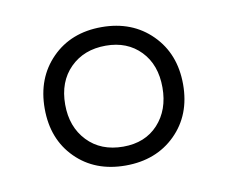

<svg xmlns="http://www.w3.org/2000/svg" viewBox="-46 -781 493 414"><g transform="rotate(-10 200.0 -573.5)"><path d="M199 -422Q132 -422 90 -464Q48 -506 48 -573Q48 -640 90 -682.5Q132 -725 199 -725Q266 -725 308.5 -682.5Q351 -640 351 -573Q351 -506 308.5 -464Q266 -422 199 -422ZM201 -463Q249 -463 277.5 -494Q306 -525 306 -574Q306 -624 277 -654Q248 -684 201 -684Q153 -684 123 -654Q93 -624 93 -574Q93 -525 122.5 -494Q152 -463 201 -463Z"/></g></svg>

Font: Noto Serif Hentaigana Light
Style: Regular
Weight: 300
Designer: Kazuhiro Yamada
Foundry: nipponia
Version: Version 1.000; ttfautohint (v1.8.4.7-5d5b)